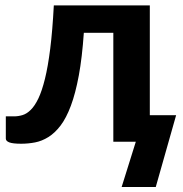

<svg xmlns="http://www.w3.org/2000/svg" viewBox="-20 -536 692 726"><path d="M546.5 -515.5V-100.5H646L569 171H440L493.5 0H408.5V-412H297Q290.5 -318 278 -250.5Q265.5 -183 248 -136.2Q230.5 -89.5 209 -61.2Q187.5 -33 163 -17.8Q138.5 -2.5 112.5 2.5Q86.5 7.5 60 7.5Q29 7.5 15.5 2.5Q2 -2.5 2 -12V-96H33Q49 -96 65 -100.8Q81 -105.5 96.2 -120.5Q111.5 -135.5 125 -163.5Q138.5 -191.5 150 -238Q161.5 -284.5 170 -352.5Q178.5 -420.5 183.5 -515.5Z"/></svg>

Font: Lato Heavy
Style: Regular
Weight: 800
Designer: Lukasz Dziedzic
Foundry: tyPoland Lukasz Dziedzic
Version: Version 2.007; 2014-02-27